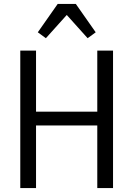

<svg xmlns="http://www.w3.org/2000/svg" viewBox="-20 -955 677 975"><path d="M474 -318H163V0H83V-698H163V-388H474V-698H554V0H474ZM365 -935 466 -791 425 -761 319 -879 213 -761 172 -791 273 -935Z"/></svg>

Font: IBM Plex Sans Cond
Style: Regular
Weight: 400
Width: 3
Designer: Mike Abbink, Paul van der Laan, Pieter van Rosmalen
Foundry: Bold Monday
Version: Version 1.3